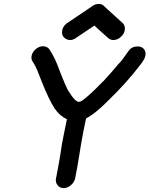

<svg xmlns="http://www.w3.org/2000/svg" viewBox="-20 -951 766 984"><path d="M306 13Q286 13 275 -2Q266 -13 266 -28Q266 -32 267 -36Q279 -97 289 -157Q296 -210 307 -262L323 -340Q285 -358 260 -395Q229 -443 191 -540Q168 -602 157 -619V-620Q154 -626 150 -631Q141 -643 141 -657Q141 -661 142 -665Q146 -685 163.5 -699.5Q181 -714 200 -714Q220 -714 232 -700L235 -695Q263 -653 285 -590Q322 -495 333 -481Q335 -476 337 -476Q348 -456 364 -440L365 -439Q376 -430 379 -430Q382 -430 383 -429Q392 -430 392.5 -430.5Q393 -431 394.5 -432Q396 -433 402 -436Q444 -467 495 -521Q500 -525 501 -526Q502 -527 502.5 -528Q503 -529 504.5 -530.5Q506 -532 509 -534Q550 -578 588 -624Q602 -636 639 -690Q655 -713 685 -713Q699 -713 709 -707Q726 -696 726 -675Q726 -670 725 -665Q722 -648 700 -620Q628 -526 542 -443Q470 -369 421 -344L408 -281Q396 -219 386.5 -157.5Q377 -96 365 -36Q360 -16 343 -1.5Q326 13 306 13ZM486 -931Q505 -931 517 -916L604 -837Q620 -825 620 -806Q620 -801 619 -795Q617 -782 608 -771Q588 -746 560 -746Q548 -746 538 -753Q472 -811 464 -820Q463 -819 364 -753Q352 -746 340 -746Q333 -746 326 -748Q298 -759 298 -785Q298 -790 299 -796Q304 -822 332 -838L448 -916Q466 -931 486 -931Z"/></svg>

Font: Bad Comic
Style: Italic
Weight: 400
Italic angle: -11°
Designer: GGBotNet
Foundry: GGBotNet
Version: 0.95